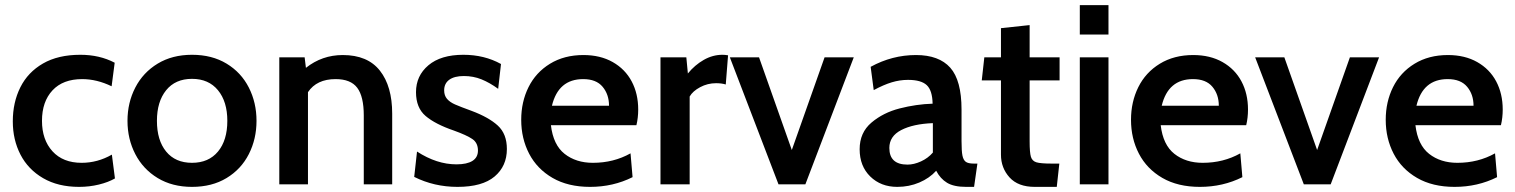

<svg xmlns="http://www.w3.org/2000/svg" viewBox="-20 -720 5918 750"><path d="M30 -246Q30 -320 59.5 -379Q89 -438 148 -472Q207 -506 294 -506Q369 -506 428 -475L416 -383Q358 -411 301 -411Q226 -411 185 -367Q144 -323 144 -248Q144 -174 185 -129Q226 -84 299 -84Q361 -84 417 -116L429 -23Q403 -8 366 1Q329 10 289 10Q207 10 148.5 -24Q90 -58 60 -116Q30 -174 30 -246Z M478 -248Q478 -319 508.5 -378Q539 -437 596 -471.5Q653 -506 730 -506Q808 -506 865 -471.5Q922 -437 952 -378Q982 -319 982 -248Q982 -177 952 -118Q922 -59 865 -24.5Q808 10 730 10Q653 10 596 -24.5Q539 -59 508.5 -118Q478 -177 478 -248ZM868 -248Q868 -323 831.5 -367.5Q795 -412 730 -412Q665 -412 629 -367.5Q593 -323 593 -248Q593 -172 629 -128Q665 -84 730 -84Q795 -84 831.5 -128Q868 -172 868 -248Z M1071 -496H1170L1175 -455Q1238 -505 1319 -505Q1416 -505 1464 -444Q1512 -383 1512 -276V0H1401V-269Q1401 -343 1375.5 -377Q1350 -411 1291 -411Q1217 -411 1183 -360V0H1071Z M1598 -29 1609 -128Q1686 -78 1763 -78Q1804 -78 1825.5 -91.5Q1847 -105 1847 -132Q1847 -162 1825 -177Q1803 -192 1753 -210Q1680 -235 1642.5 -267Q1605 -299 1605 -360Q1605 -424 1653.5 -465Q1702 -506 1790 -506Q1872 -506 1937 -470L1926 -373Q1893 -397 1861 -410Q1829 -423 1792 -423Q1755 -423 1735 -408.5Q1715 -394 1715 -367Q1715 -347 1726 -334Q1737 -321 1757.5 -312Q1778 -303 1822 -287Q1889 -262 1924.5 -229.5Q1960 -197 1960 -138Q1960 -71 1912 -30.5Q1864 10 1767 10Q1676 10 1598 -29Z M2016 -252Q2016 -322 2044.5 -379.5Q2073 -437 2128.5 -471Q2184 -505 2259 -505Q2325 -505 2373.5 -477.5Q2422 -450 2447.5 -402Q2473 -354 2473 -292Q2473 -260 2466 -231H2132Q2141 -154 2185.5 -119Q2230 -84 2296 -84Q2377 -84 2443 -121L2451 -28Q2375 10 2285 10Q2199 10 2138.5 -25Q2078 -60 2047 -119.5Q2016 -179 2016 -252ZM2359 -307Q2359 -351 2334 -381Q2309 -411 2258 -411Q2161 -411 2136 -307Z M2560 -496H2661L2667 -433Q2694 -466 2729 -486Q2764 -506 2802 -506Q2812 -506 2824 -504L2815 -390Q2799 -395 2777 -395Q2744 -395 2715 -379.5Q2686 -364 2674 -343V0H2560Z M2831 -496H2945L3073 -134L3201 -496H3315L3126 0H3021Z M3338 -137Q3338 -202 3384 -241Q3430 -280 3494.5 -296.5Q3559 -313 3623 -315Q3622 -367 3600 -387.5Q3578 -408 3527 -408Q3495 -408 3463.5 -398.5Q3432 -389 3393 -368L3381 -459Q3465 -505 3558 -505Q3648 -505 3692 -455.5Q3736 -406 3736 -292V-169Q3736 -130 3739.5 -112.5Q3743 -95 3752.5 -88Q3762 -81 3784 -81H3798L3785 10H3754Q3706 10 3679.5 -6Q3653 -22 3637 -53Q3611 -24 3571 -7Q3531 10 3485 10Q3421 10 3379.5 -30.5Q3338 -71 3338 -137ZM3624 -124V-239Q3547 -236 3500.5 -212Q3454 -188 3454 -142Q3454 -77 3525 -77Q3550 -77 3577.5 -89.5Q3605 -102 3624 -124Z M3890 -116V-406H3815L3825 -496H3890V-610L4002 -622V-496H4119V-406H4002V-168Q4002 -124 4007 -107.5Q4012 -91 4028.5 -86Q4045 -81 4088 -81H4118L4108 10H4022Q3957 10 3923.5 -27Q3890 -64 3890 -116Z M4198 -700H4310V-585H4198ZM4198 -496H4310V0H4198Z M4398 -252Q4398 -322 4426.5 -379.5Q4455 -437 4510.5 -471Q4566 -505 4641 -505Q4707 -505 4755.5 -477.5Q4804 -450 4829.5 -402Q4855 -354 4855 -292Q4855 -260 4848 -231H4514Q4523 -154 4567.5 -119Q4612 -84 4678 -84Q4759 -84 4825 -121L4833 -28Q4757 10 4667 10Q4581 10 4520.5 -25Q4460 -60 4429 -119.5Q4398 -179 4398 -252ZM4741 -307Q4741 -351 4716 -381Q4691 -411 4640 -411Q4543 -411 4518 -307Z M4883 -496H4997L5125 -134L5253 -496H5367L5178 0H5073Z M5393 -252Q5393 -322 5421.5 -379.5Q5450 -437 5505.5 -471Q5561 -505 5636 -505Q5702 -505 5750.5 -477.5Q5799 -450 5824.5 -402Q5850 -354 5850 -292Q5850 -260 5843 -231H5509Q5518 -154 5562.5 -119Q5607 -84 5673 -84Q5754 -84 5820 -121L5828 -28Q5752 10 5662 10Q5576 10 5515.5 -25Q5455 -60 5424 -119.5Q5393 -179 5393 -252ZM5736 -307Q5736 -351 5711 -381Q5686 -411 5635 -411Q5538 -411 5513 -307Z"/></svg>

Font: Cabin SemiBold
Style: Regular
Weight: 600
Designer: Pablo Impallari
Foundry: Pablo Impallari. http://www.impallari.com Igino Marini. http://www.ikern.com
Version: Version 2.001